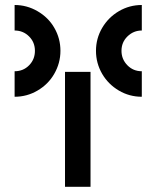

<svg xmlns="http://www.w3.org/2000/svg" viewBox="-20 -737 617 757"><path d="M37.6 -717.3Q85.9 -717.3 127.9 -692.9Q170.9 -668 194.3 -627Q218.3 -585.4 218.3 -536.6Q218.3 -488.3 193.8 -445.8Q170.4 -404.8 127.9 -379.9Q86.4 -355.5 37.6 -355.5V-456.1Q71.8 -456.1 94.7 -479.5Q117.7 -502.9 117.7 -536.6Q117.7 -570.3 94.7 -593.3Q71.3 -616.7 37.6 -616.7ZM539.1 -717.3V-616.7Q506.3 -616.7 482.4 -593.3Q459 -570.3 459 -536.6Q459 -503.4 482.4 -479.5Q505.4 -456.1 539.1 -456.1V-355.5Q490.2 -355.5 448.7 -379.9Q406.7 -404.8 382.8 -445.8Q358.4 -487.8 358.4 -536.6Q358.4 -585.4 382.8 -627Q407.2 -668.5 448.7 -692.9Q490.2 -717.3 539.1 -717.3ZM336.9 -0.5H236.3V-453.6H336.9Z"/></svg>

Font: Kultigin
Style: Regular
Weight: 400
Designer: facebook.com/biligbitig
Foundry: facebook.com/biligbitig
Version: Version 1.0